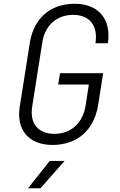

<svg xmlns="http://www.w3.org/2000/svg" viewBox="-20 -760 640 1020"><path d="M259 10C390 10 479 -68 501 -200L528 -371H299L289 -311H452L435 -200C420 -107 358 -49 269 -49C182 -49 137 -104 151 -194L205 -536C219 -626 282 -681 369 -681C456 -681 502 -623 487 -530H553C573 -657 503 -740 378 -740C248 -740 161 -665 139 -536L85 -194C65 -70 133 10 259 10ZM129 240H195L323 95H244Z"/></svg>

Font: JetBrains Mono ExtraLight
Style: Italic
Weight: 240
Italic angle: -9°
Monospace: yes
Designer: Philipp Nurullin, Konstantin Bulenkov
Foundry: JetBrains
Version: Version 2.305